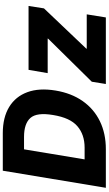

<svg xmlns="http://www.w3.org/2000/svg" viewBox="274 -1041 767 1355"><g transform="rotate(-90 657.5 -363.5)"><path d="M282.3 0H9.6L130.3 -727.3H394.9Q506 -727.3 579.9 -682.4Q653.8 -637.4 684.5 -554Q715.2 -470.5 696 -354.8Q677.6 -243.3 621.8 -163.7Q566.1 -84.2 479.6 -42.1Q393.1 0 282.3 0ZM210.2 -149.9H293.3Q384.9 -149.9 444.4 -201Q503.9 -252.1 523.4 -372.9Q542.6 -487.6 502.5 -532.5Q462.4 -577.4 368.6 -577.4H281.2ZM742.2 0 758.2 -99.1 1061.8 -407 1063.2 -410.5H818.9L842 -545.5H1293L1275.9 -436.8L992.2 -138.5L990.8 -134.9H1233.7L1212 0Z"/></g></svg>

Font: Inter UI Extra Bold
Style: Italic
Weight: 800
Italic angle: 9.39999°
Designer: Rasmus Andersson
Foundry: rsms
Version: 3.2;8d6f07862